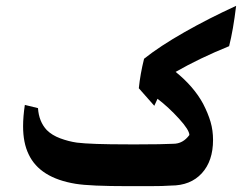

<svg xmlns="http://www.w3.org/2000/svg" viewBox="-20 -628 849 657"><path d="M110 -258Q113 -212 140 -183Q158 -165 186.5 -154.5Q215 -144 243 -140Q290 -134 418 -134H456Q532 -134 573 -136Q606 -136 628 -166Q628 -183 592.5 -222Q557 -261 519 -290L508 -266L455 -326Q460 -375 473 -427Q527 -470 610.5 -517.5Q694 -565 788 -608Q778 -525 764 -470Q663 -429 581 -382Q643 -332 675 -273Q692 -240 700.5 -211Q709 -182 709 -149Q709 -77 670.5 -35Q632 7 565 7Q539 9 491 9H419Q288 9 239 1Q116 -19 78 -100Q59 -139 59 -196Q59 -229 65 -269Z"/></svg>

Font: Mirza
Style: Bold
Weight: 700
Designer: Arabic design by Kourosh Beigpour, Latin design by Eduardo Tunni, engineering by Lasse Fister
Version: Version 1.0010g